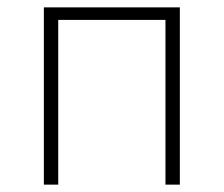

<svg xmlns="http://www.w3.org/2000/svg" viewBox="-20 -501 607 521"><path d="M99 0V-481H468V0H429V-447H138V0Z"/></svg>

Font: Cantarell Light
Style: Regular
Weight: 300
Designer: Dave Crossland, Nikolaus Waxweiler, Florian Fecher, Jacques Le Bailly, Eben Sorkin, Alexei Vanyashin, Alexios Zavras, Em
Version: Version 0.303